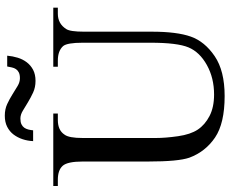

<svg xmlns="http://www.w3.org/2000/svg" viewBox="-98 -841 956 800"><g transform="rotate(-90 380.0 -441.0)"><path d="M502 -678V-697H748V-678H723Q681 -678 659 -643Q648 -627 648 -569V-286Q648 -182 627.5 -124Q607 -66 546 -24.5Q485 17 380 17Q266 17 207 -23Q148 -63 123 -130Q107 -176 107 -301V-574Q107 -638 89 -658Q71 -678 31 -678H5V-697H307V-678H280Q237 -678 219 -650Q205 -632 205 -574V-270Q205 -229 212.5 -177Q220 -125 240 -95Q260 -65 296.5 -46Q333 -27 386 -27Q455 -27 509 -57Q563 -87 582.5 -133.5Q602 -180 602 -292V-574Q602 -639 588 -656Q568 -678 528 -678ZM454 -836Q469 -836 478 -840.5Q487 -845 492 -852.5Q497 -860 499 -869.5Q501 -879 503 -889H548Q546 -866 539.5 -845Q533 -824 520.5 -807.5Q508 -791 489 -781Q470 -771 443 -771Q416 -771 394.5 -781Q373 -791 354 -802.5Q335 -814 318.5 -824Q302 -834 286 -834Q271 -834 262 -829.5Q253 -825 248 -818Q243 -811 240.5 -801.5Q238 -792 237 -781H192Q193 -804 200 -825Q207 -846 219.5 -862.5Q232 -879 251.5 -889Q271 -899 298 -899Q325 -899 346.5 -889Q368 -879 387 -867Q406 -855 422 -845.5Q438 -836 454 -836Z"/></g></svg>

Font: MM Ethnic
Style: Regular
Weight: 400
Designer: Khon Soe Zaw Thu
Version: Version 1.00 July 18, 2016, initial release